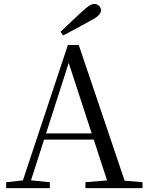

<svg xmlns="http://www.w3.org/2000/svg" viewBox="-20 -965 758 985"><path d="M290.5 -802Q319.9 -829.3 347.5 -855.9Q375.2 -882.5 400.8 -905.7Q424.4 -927 438.1 -935.9Q451.7 -944.8 463.4 -944.8Q478.1 -944.8 488.1 -935Q498.1 -925.2 498.1 -912.4Q498.1 -899.7 486.3 -887Q474.4 -874.4 443.1 -858.2Q409.6 -839.2 374.5 -820.5Q339.4 -801.8 304.1 -783.2ZM11.6 0V-30.1L110.1 -41.1H127.5L235.7 -30.1V0ZM84.4 0 328.3 -734.2H384.1L632.2 0H542.1L321.9 -674.6H342.1L338.3 -660.6L126.3 0ZM192.4 -248.8 195.9 -280.7H500.1L503.6 -248.8ZM418.3 0V-30.3L551.9 -41.3H580.7L711.1 -30.3V0Z"/></svg>

Font: Noto Serif TC
Style: Regular
Weight: 200
Designer: Ryoko NISHIZUKA 西塚涼子 (kana & ideographs); Frank Grießhammer (Latin, Greek & Cyrillic); Wenlong ZHANG 张文龙 (bopomofo); San
Foundry: Adobe
Version: Version 2.001;hotconv 1.1.0;makeotfexe 2.6.0